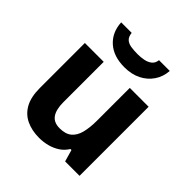

<svg xmlns="http://www.w3.org/2000/svg" viewBox="-208 -917 1073 1073"><g transform="rotate(45 328.5 -380.5)"><path d="M579 -546V0H465L445 -70H437Q420 -42 393.5 -24.5Q367 -7 335 1.5Q303 10 269 10Q211 10 167 -11Q123 -32 99 -76Q75 -120 75 -190V-546H224V-227Q224 -169 245 -139Q266 -109 312 -109Q358 -109 383.5 -130Q409 -151 419.5 -191Q430 -231 430 -289V-546ZM521 -771Q518 -723 492.5 -685.5Q467 -648 425 -627Q383 -606 327 -606Q241 -606 191 -651Q141 -696 137 -771H220Q223 -743 237.5 -730Q252 -717 276 -713.5Q300 -710 328 -710Q352 -710 375.5 -714.5Q399 -719 416 -732Q433 -745 436 -771Z"/></g></svg>

Font: Noto Sans Telugu
Style: Regular
Weight: 400
Designer: Jelle Bosma - Monotype Design Team
Foundry: Monotype Imaging Inc.
Version: Version 2.003